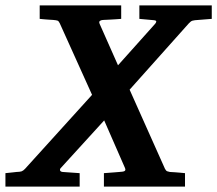

<svg xmlns="http://www.w3.org/2000/svg" viewBox="-64 -691 804 711"><path d="M658.2 -616.2Q647.5 -615.2 642.3 -611.1Q637.2 -606.9 634.8 -604L416 -358.9L546.9 -65.9Q550.8 -58.6 554.9 -56.9Q559.1 -55.2 564.9 -54.2Q573.2 -53.7 582 -53.2Q589.8 -52.7 599.9 -51.8Q609.9 -50.8 621.1 -49.8V0H320.8V-49.8Q330.6 -50.8 340.8 -51.3Q351.1 -51.8 359.4 -52.7Q368.7 -53.7 377.9 -54.2Q383.8 -54.7 388.4 -55.2Q393.1 -55.7 396.2 -57.1Q399.4 -58.6 400.1 -61.3Q400.9 -64 398.9 -68.8L321.8 -245.1L161.1 -68.8Q157.2 -64.9 158.4 -60.1Q159.7 -55.2 168 -54.2L231 -49.8V0H-43.9V-49.8Q-37.1 -50.8 -29.5 -51.3Q-22 -51.8 -16.1 -52.7Q-9.3 -53.7 -2.9 -54.2Q3.4 -54.7 7.8 -54.9Q12.2 -55.2 15.6 -56.4Q19 -57.6 22 -59.8Q24.9 -62 28.8 -65.9L276.9 -339.8L157.2 -605Q153.3 -613.3 148.7 -614.7Q144 -616.2 132.8 -617.2Q125 -617.2 116.7 -618.2Q109.9 -618.7 100.8 -619.4Q91.8 -620.1 83 -621.1V-670.9H384.8V-621.1Q372.6 -620.1 361.1 -619.4Q349.6 -618.7 339.8 -618.2Q328.6 -617.7 318.8 -617.2Q312 -617.2 306.6 -614Q301.3 -610.8 305.2 -602.1L373 -449.2L509.8 -602.1Q513.7 -606 514.6 -610.6Q515.6 -615.2 505.9 -616.2L452.1 -621.1V-670.9H720.2V-621.1Z"/></svg>

Font: Charis SIL APac
Style: Bold Italic
Weight: 700
Italic angle: -11°
Foundry: SIL International
Version: Version 5.000